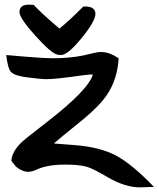

<svg xmlns="http://www.w3.org/2000/svg" viewBox="-20 -707 683 827"><path d="M331 -382Q221 -366 180 -366Q157 -366 95 -374Q42 -381 27.5 -397Q13 -413 7 -470Q160 -456 209 -456Q277 -456 338 -468Q357 -473 376 -477Q400 -483 416 -483Q451 -483 491 -456Q486 -366 441 -299Q408 -250 337 -192Q221 -98 212 -89Q241 -87 301 -82Q410 -74 479.5 -37Q549 0 643 98Q590 100 583 100Q519 100 445 57Q382 20 356 12Q325 2 261 2Q184 2 139 23Q118 33 101 33Q76 33 49 11Q47 9 29 -14Q31 -54 73 -94Q87 -108 183 -182Q361 -320 380 -386Q368 -387 331 -382ZM64 -655Q64 -687 104 -687Q107 -687 125 -686Q157 -651 236 -584Q273 -613 339 -679H344Q391 -680 391 -647Q391 -616 331.5 -543Q272 -470 243 -470Q234 -470 226 -472Q199 -479 131.5 -554Q64 -629 64 -655Z"/></svg>

Font: Wortlaut AH
Style: SemiBold
Weight: 600
Designer: Andreas Höfeld
Foundry: Fontgrube AH
Version: Version 2.59